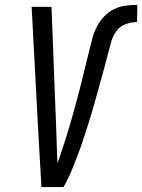

<svg xmlns="http://www.w3.org/2000/svg" viewBox="-20 -763 580 783"><path d="M239 0H149L135 -245L109 -735H190L209 -245Q210 -208 211.5 -171Q213 -134 214 -98Q223 -120 230.5 -143.5Q238 -167 245.5 -190Q253 -213 260 -236.5Q267 -260 273.5 -283Q280 -306 286.5 -329.5Q293 -353 299 -376Q305 -399 311 -422.5Q317 -446 322.5 -469.5Q328 -493 334 -516.5Q340 -540 345.5 -563Q351 -586 357.5 -609.5Q364 -633 375.5 -655Q387 -677 405 -696Q423 -715 445.5 -726Q468 -737 492 -740Q516 -743 540 -743L539 -673Q516 -673 492.5 -664.5Q469 -656 454.5 -636Q440 -616 433.5 -592.5Q427 -569 421 -546Q415 -523 409 -500Q403 -477 396.5 -454Q390 -431 383.5 -408Q377 -385 371 -362Q365 -339 358 -316Q351 -293 344 -270Q337 -247 329.5 -224.5Q322 -202 314.5 -179Q307 -156 298 -133.5Q289 -111 280.5 -88.5Q272 -66 261.5 -43.5Q251 -21 239 0Z"/></svg>

Font: Iosevka Fixed
Style: Italic
Weight: 400
Italic angle: -9°
Monospace: yes
Designer: Belleve Invis
Foundry: Belleve Invis
Version: Version 33.2.4